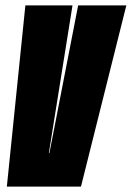

<svg xmlns="http://www.w3.org/2000/svg" viewBox="-20 -695 490 715"><path d="M5.5 0 74.5 -675H250L162 -125H164L271 -675H450.5L281.5 0Z"/></svg>

Font: Anybody UltraCondensed Black
Style: Italic
Weight: 900
Width: 1
Italic angle: -10°
Designer: Tyler Finck
Foundry: Etcetera Type Company
Version: Version 1.010; ttfautohint (v1.8.3) -l 8 -r 50 -G 200 -x 14 